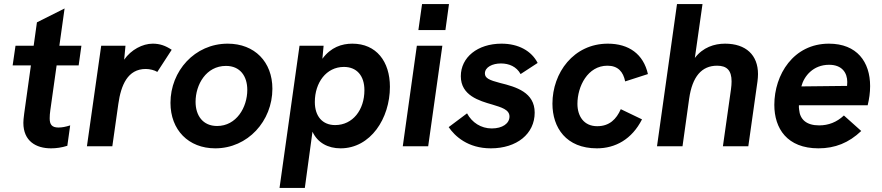

<svg xmlns="http://www.w3.org/2000/svg" viewBox="-20 -717 4322 941"><path d="M230 10C255 10 282 6.5 310 -2.5L324 -102.5C302 -95.5 284 -92 266.5 -92C234 -92 223.5 -107 223.5 -137C223.5 -149.5 224.5 -162 226.5 -176L257.5 -396.5H365.5L379 -493H271L296.5 -675.5L161 -607.5L145 -493H56L42 -396.5H131.5L98.5 -160C95.5 -136.5 94.5 -125.5 94.5 -115C94.5 -25.5 156.5 10 230 10Z M406 0H530.5L560 -208C573 -299.5 605.5 -379 694.5 -379C713.5 -379 738 -373 751 -364.5L821.5 -473C790.5 -493.5 763 -503 728.5 -503C679 -503 622.5 -473.5 588.5 -424.5L595 -493H476Z M1035 10C1194.5 10 1315 -124 1315 -282C1315 -413.5 1228 -503 1096 -503C934 -503 815.5 -368.5 815.5 -213C815.5 -80.5 903.5 10 1035 10ZM938.5 -218C938.5 -302 990 -394 1087.5 -394C1157 -394 1192 -343.5 1192 -276.5C1192 -190.5 1138.5 -99.5 1044 -99.5C974 -99.5 938.5 -151 938.5 -218Z M1350 204H1474L1511.5 -71.5C1536.5 -17 1588 10 1649 10C1796.5 10 1891 -137 1891 -291.5C1891 -415.5 1824.5 -503 1707 -503C1655 -503 1601.5 -485.5 1560 -429L1566 -493H1448ZM1523 -217C1523 -312 1579 -389 1665.5 -389C1728.5 -389 1766 -346 1766 -275C1766 -178.5 1709 -104 1622.5 -104C1560.5 -104 1523 -147 1523 -217Z M1954 0H2078.5L2148 -493H2023ZM2030.5 -569.5H2163L2180.5 -697H2048.5Z M2385.5 10C2513 10 2600.5 -61 2600.5 -165C2600.5 -264 2510.5 -291 2430.5 -310.5C2378.5 -324 2356.5 -334 2356.5 -357C2356.5 -388 2393.5 -406 2435 -406C2475 -406 2511.5 -390.5 2531.5 -354L2615 -408.5C2585 -467.5 2521 -503 2438 -503C2320.5 -503 2238.5 -436 2238.5 -343.5C2238.5 -249 2328.5 -223 2393 -204.5C2437 -191 2477 -180 2477 -146C2477 -112 2443 -87.5 2390 -87.5C2337.5 -87.5 2293 -116.5 2269 -161.5L2179 -94C2209 -50 2272.5 10 2385.5 10Z M2905.5 10C2996 10 3077 -34.5 3126.5 -132L3022.5 -182C3001 -133 2967 -98.5 2907 -98.5C2840.5 -98.5 2810 -149 2810 -208C2810 -294 2860.5 -395 2957 -395C3009 -395 3034.5 -365 3044 -318L3155.5 -354C3133.5 -452 3062 -503 2959 -503C2791.5 -503 2687.5 -360.5 2687.5 -209C2687.5 -91 2755 10 2905.5 10Z M3200 0H3325L3357.5 -233C3373 -342.5 3419.5 -395 3494.5 -395C3542.5 -395 3565.5 -372 3565.5 -318C3565.5 -306.5 3564.5 -293.5 3562.5 -279L3523 0H3647.5L3692.5 -318.5C3694 -331 3695 -342.5 3695 -354C3695 -447 3636 -503 3533.5 -503C3481 -503 3425 -485 3385.5 -433L3423 -697H3298Z M3991.5 10C4072.5 10 4140 -17 4201 -75L4116 -151C4080.5 -118 4040.5 -102.5 3994.5 -102.5C3932.5 -102.5 3900.5 -131.5 3896.5 -180C3895.5 -186.5 3895 -193.5 3895.5 -201H4232.5C4240 -232 4244.5 -262.5 4244.5 -295C4244.5 -413.5 4180 -503 4042.5 -503C3868.5 -503 3775 -351 3775 -203C3775 -87.5 3837.5 10 3991.5 10ZM3907.5 -293.5C3920.5 -344 3965.5 -399.5 4043.5 -399.5C4107.5 -399.5 4132.5 -359.5 4132.5 -315C4132.5 -308 4132 -302 4131.5 -296Z"/></svg>

Font: HK Grotesk
Style: Bold Italic
Weight: 700
Italic angle: -16°
Designer: Alfredo Marco Pradil
Foundry: Hanken Design Co.
Version: Version 3.001;FEAKit 1.0